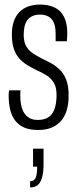

<svg xmlns="http://www.w3.org/2000/svg" viewBox="-20 -558 347 842"><path d="M148 12Q110 12 85.5 1Q61 -10 46 -30Q31 -50 24.5 -78Q18 -106 18 -140Q18 -146 18.5 -151.5Q19 -157 20 -162H70Q69 -156 69 -150.5Q69 -145 69 -139Q69 -105 77 -81.5Q85 -58 102 -45Q119 -32 145 -32Q176 -32 194 -45Q212 -58 220 -82.5Q228 -107 228 -142Q228 -176 215.5 -196Q203 -216 182.5 -228.5Q162 -241 139 -251Q117 -262 97.5 -274Q78 -286 63 -303.5Q48 -321 40 -346Q32 -371 32 -407Q32 -438 40 -462.5Q48 -487 64 -504Q80 -521 103.5 -529.5Q127 -538 155 -538Q186 -538 209 -529.5Q232 -521 246.5 -505Q261 -489 268 -465.5Q275 -442 275 -412Q275 -404 274.5 -395Q274 -386 273 -377H224V-410Q224 -441 215.5 -459.5Q207 -478 191.5 -486Q176 -494 156 -494Q134 -494 120 -486.5Q106 -479 98 -467Q90 -455 87 -438.5Q84 -422 84 -405Q84 -374 95 -355Q106 -336 124.5 -324Q143 -312 164 -301Q184 -292 204.5 -280.5Q225 -269 242.5 -252Q260 -235 270.5 -208Q281 -181 281 -140Q281 -101 272 -72.5Q263 -44 245 -25Q227 -6 203 3Q179 12 148 12ZM112 264V237Q129 237 136 222Q143 207 143 173H125V94H171V162Q171 197 164.5 220Q158 243 145.5 253.5Q133 264 112 264Z"/></svg>

Font: Archivo ExtraCondensed ExtraLight
Style: Regular
Weight: 250
Width: 2
Designer: Hector Gatti
Foundry: Omnibus-Type
Version: Version 2.001